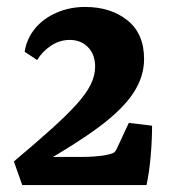

<svg xmlns="http://www.w3.org/2000/svg" viewBox="-20 -533 496 553"><path d="M216 -81Q233 -81 254.5 -82.5Q276 -84 292 -88Q306 -91 310 -95Q314 -99 317 -106L351 -179L418 -171Q418 -130 414 -83.5Q410 -37 402 0H44L20 -68Q83 -121 127.5 -161Q172 -201 200 -232Q228 -263 241 -289Q254 -315 254 -341Q254 -376 233.5 -397Q213 -418 181 -418Q152 -418 127 -401.5Q102 -385 87 -360L51 -384Q57 -422 81 -451Q105 -480 143 -496.5Q181 -513 225 -513Q299 -513 347 -474.5Q395 -436 395 -363Q395 -312 364 -265Q333 -218 266 -168Q199 -118 91 -57L92 -81Z"/></svg>

Font: Yrsa
Style: Bold
Weight: 700
Version: Version 2.004